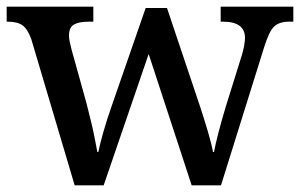

<svg xmlns="http://www.w3.org/2000/svg" viewBox="-20 -556 900 576"><path d="M74 -438Q63 -469 47.5 -480Q32 -491 3 -491H0V-536H260V-491H247Q217 -491 202 -482.5Q187 -474 187 -449Q187 -441 189.5 -429Q192 -417 195 -406L239 -248Q245 -224 252 -196Q259 -168 264 -142Q269 -116 272 -100H275Q280 -125 290.5 -161.5Q301 -198 314 -235L417 -532H481L580 -237Q592 -201 603.5 -162Q615 -123 619 -100H622Q631 -148 657 -235L706 -392Q710 -405 712.5 -419.5Q715 -434 715 -442Q715 -491 649 -491H642V-536H860V-491H847Q818 -491 802.5 -476.5Q787 -462 772 -413L643 0H555L426 -394L291 0H204Z"/></svg>

Font: Noto Serif NP Hmong Medium
Style: Regular
Weight: 500
Designer: Dalton Maag Ltd
Foundry: Dalton Maag Ltd
Version: Version 1.001; ttfautohint (v1.8.4.7-5d5b)